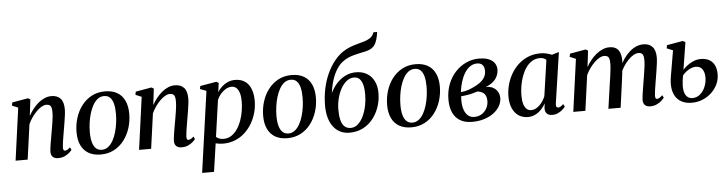

<svg xmlns="http://www.w3.org/2000/svg" viewBox="-58 -1159 6489 1711"><g transform="rotate(-5 3186.5 -304.0)"><path d="M203.5 -386.5Q221 -418.5 243.8 -447.2Q266.5 -476 293 -498.2Q319.5 -520.5 349 -533Q378.5 -545.5 410 -545.5Q462 -545.5 490.8 -515Q519.5 -484.5 519.5 -418Q519.5 -397.5 515.8 -367.5Q512 -337.5 506.5 -304.5Q501 -271.5 496 -241.5Q491.5 -214 486.2 -184Q481 -154 477.2 -126.8Q473.5 -99.5 472.5 -80.5Q472.5 -64 476.8 -57.2Q481 -50.5 488.5 -50.5Q498 -50.5 509.5 -56.2Q521 -62 535.5 -76.5L547 -53Q540 -42.5 523 -27.5Q506 -12.5 481 -1Q456 10.5 423 10.5Q401.5 10.5 387 3Q372.5 -4.5 365.2 -18.5Q358 -32.5 358.5 -53Q359 -65.5 361.2 -85Q363.5 -104.5 367.5 -127.8Q371.5 -151 375.8 -175.8Q380 -200.5 384 -223.5Q388 -246.5 392.2 -271Q396.5 -295.5 400 -319.5Q403.5 -343.5 405.8 -365Q408 -386.5 407.5 -404Q407.5 -429.5 402.8 -444.5Q398 -459.5 387 -466Q376 -472.5 358 -472.5Q338.5 -472.5 315.8 -459.5Q293 -446.5 270.5 -424Q248 -401.5 228 -373Q208 -344.5 194 -313.5L150.5 0H42.5L107 -469L53 -491.5L58.5 -519.5L201 -544.5L221 -532.5Z M888.5 -546Q954 -546 998.2 -520.2Q1042.5 -494.5 1065.2 -445.8Q1088 -397 1088 -328Q1088 -262.5 1068.8 -201.5Q1049.5 -140.5 1013 -92.5Q976.5 -44.5 923.8 -16.5Q871 11.5 804.5 11.5Q739.5 11.5 695.2 -14.2Q651 -40 628.2 -88.5Q605.5 -137 605.5 -204.5Q605.5 -271.5 624.8 -333Q644 -394.5 681 -442.5Q718 -490.5 770.2 -518.2Q822.5 -546 888.5 -546ZM878 -505Q845.5 -505 820.5 -485.8Q795.5 -466.5 777.2 -434Q759 -401.5 747 -361.2Q735 -321 729.2 -278Q723.5 -235 723.5 -195Q723.5 -139 734.5 -102.2Q745.5 -65.5 766.2 -47.5Q787 -29.5 817 -29.5Q848.5 -29.5 873.5 -48.8Q898.5 -68 916.8 -100.2Q935 -132.5 946.8 -172.8Q958.5 -213 964.2 -255.8Q970 -298.5 970 -338.5Q970 -391 960.5 -428.2Q951 -465.5 930.8 -485.2Q910.5 -505 878 -505Z M1308 -386.5Q1325.5 -418.5 1348.2 -447.2Q1371 -476 1397.5 -498.2Q1424 -520.5 1453.5 -533Q1483 -545.5 1514.5 -545.5Q1566.5 -545.5 1595.2 -515Q1624 -484.5 1624 -418Q1624 -397.5 1620.2 -367.5Q1616.5 -337.5 1611 -304.5Q1605.5 -271.5 1600.5 -241.5Q1596 -214 1590.8 -184Q1585.5 -154 1581.8 -126.8Q1578 -99.5 1577 -80.5Q1577 -64 1581.2 -57.2Q1585.5 -50.5 1593 -50.5Q1602.5 -50.5 1614 -56.2Q1625.5 -62 1640 -76.5L1651.5 -53Q1644.5 -42.5 1627.5 -27.5Q1610.5 -12.5 1585.5 -1Q1560.5 10.5 1527.5 10.5Q1506 10.5 1491.5 3Q1477 -4.5 1469.8 -18.5Q1462.5 -32.5 1463 -53Q1463.5 -65.5 1465.8 -85Q1468 -104.5 1472 -127.8Q1476 -151 1480.2 -175.8Q1484.5 -200.5 1488.5 -223.5Q1492.5 -246.5 1496.8 -271Q1501 -295.5 1504.5 -319.5Q1508 -343.5 1510.2 -365Q1512.5 -386.5 1512 -404Q1512 -429.5 1507.2 -444.5Q1502.5 -459.5 1491.5 -466Q1480.5 -472.5 1462.5 -472.5Q1443 -472.5 1420.2 -459.5Q1397.5 -446.5 1375 -424Q1352.5 -401.5 1332.5 -373Q1312.5 -344.5 1298.5 -313.5L1255 0H1147L1211.5 -469L1157.5 -491.5L1163 -519.5L1305.5 -544.5L1325.5 -532.5Z M1689 253.5 1791 -471.5 1735 -493 1740 -519.5 1886 -544.5 1906 -532.5 1895 -451Q1911 -477.5 1935 -499.2Q1959 -521 1988.8 -533.8Q2018.5 -546.5 2052 -546.5Q2105 -546.5 2140.5 -522.2Q2176 -498 2194 -453Q2212 -408 2212 -345.5Q2212 -294 2198.5 -243Q2185 -192 2158.5 -146.5Q2132 -101 2093.8 -65.5Q2055.5 -30 2006 -10Q1956.5 10 1897 10Q1881 10 1864.2 7.5Q1847.5 5 1832 1.5L1795.5 253.5ZM1840 -56Q1851 -45 1867.5 -38.5Q1884 -32 1906 -32Q1944.5 -32 1975 -51.5Q2005.5 -71 2028.2 -103.8Q2051 -136.5 2066 -177.8Q2081 -219 2088.5 -263.8Q2096 -308.5 2096 -350.5Q2096 -393.5 2087 -424.5Q2078 -455.5 2060.5 -472Q2043 -488.5 2017 -488.5Q1990 -488.5 1964.2 -473.2Q1938.5 -458 1918 -433.8Q1897.5 -409.5 1886.5 -383Z M2558 -546Q2623.5 -546 2667.8 -520.2Q2712 -494.5 2734.8 -445.8Q2757.5 -397 2757.5 -328Q2757.5 -262.5 2738.2 -201.5Q2719 -140.5 2682.5 -92.5Q2646 -44.5 2593.2 -16.5Q2540.5 11.5 2474 11.5Q2409 11.5 2364.8 -14.2Q2320.5 -40 2297.8 -88.5Q2275 -137 2275 -204.5Q2275 -271.5 2294.2 -333Q2313.5 -394.5 2350.5 -442.5Q2387.5 -490.5 2439.8 -518.2Q2492 -546 2558 -546ZM2547.5 -505Q2515 -505 2490 -485.8Q2465 -466.5 2446.8 -434Q2428.5 -401.5 2416.5 -361.2Q2404.5 -321 2398.8 -278Q2393 -235 2393 -195Q2393 -139 2404 -102.2Q2415 -65.5 2435.8 -47.5Q2456.5 -29.5 2486.5 -29.5Q2518 -29.5 2543 -48.8Q2568 -68 2586.2 -100.2Q2604.5 -132.5 2616.2 -172.8Q2628 -213 2633.8 -255.8Q2639.5 -298.5 2639.5 -338.5Q2639.5 -391 2630 -428.2Q2620.5 -465.5 2600.2 -485.2Q2580 -505 2547.5 -505Z M3352 -862 3348 -835Q3340.5 -794.5 3328 -766.8Q3315.5 -739 3292 -722.2Q3268.5 -705.5 3226.5 -696.5Q3217 -694.5 3206 -692.2Q3195 -690 3182.5 -687.5Q3158.5 -682 3131.5 -675.2Q3104.5 -668.5 3077.2 -656.8Q3050 -645 3024.5 -625Q2996.5 -604.5 2971.8 -566.5Q2947 -528.5 2929.2 -475.2Q2911.5 -422 2902.5 -354.5Q2924.5 -401 2958.2 -438.5Q2992 -476 3036 -498.2Q3080 -520.5 3132.5 -520.5Q3188.5 -520.5 3229.8 -496Q3271 -471.5 3293.8 -426.5Q3316.5 -381.5 3316.5 -319Q3316.5 -256 3296.8 -196.8Q3277 -137.5 3240 -90.5Q3203 -43.5 3149.8 -16.2Q3096.5 11 3029 11Q2982.5 11 2946 -7.5Q2909.5 -26 2884.2 -59.8Q2859 -93.5 2845.8 -140.5Q2832.5 -187.5 2832.5 -245Q2832.5 -327 2848 -399.8Q2863.5 -472.5 2891.5 -533.2Q2919.5 -594 2956.5 -640.2Q2993.5 -686.5 3036 -715Q3070 -737.5 3104.5 -750.2Q3139 -763 3171.8 -771.5Q3204.5 -780 3232.5 -788.8Q3260.5 -797.5 3281.8 -811.5Q3303 -825.5 3314.5 -850.5L3319 -862ZM3111 -475.5Q3075 -475.5 3045 -451.8Q3015 -428 2993 -388Q2971 -348 2959 -298.8Q2947 -249.5 2947.5 -198Q2947.5 -149 2956.5 -111Q2965.5 -73 2986.8 -51.8Q3008 -30.5 3044 -30.5Q3081 -30.5 3109.5 -56.5Q3138 -82.5 3157.8 -125Q3177.5 -167.5 3187.8 -218.2Q3198 -269 3197.5 -319Q3197.5 -398 3175.5 -436.8Q3153.5 -475.5 3111 -475.5Z M3667 -546Q3732.5 -546 3776.8 -520.2Q3821 -494.5 3843.8 -445.8Q3866.5 -397 3866.5 -328Q3866.5 -262.5 3847.2 -201.5Q3828 -140.5 3791.5 -92.5Q3755 -44.5 3702.2 -16.5Q3649.5 11.5 3583 11.5Q3518 11.5 3473.8 -14.2Q3429.5 -40 3406.8 -88.5Q3384 -137 3384 -204.5Q3384 -271.5 3403.2 -333Q3422.5 -394.5 3459.5 -442.5Q3496.5 -490.5 3548.8 -518.2Q3601 -546 3667 -546ZM3656.5 -505Q3624 -505 3599 -485.8Q3574 -466.5 3555.8 -434Q3537.5 -401.5 3525.5 -361.2Q3513.5 -321 3507.8 -278Q3502 -235 3502 -195Q3502 -139 3513 -102.2Q3524 -65.5 3544.8 -47.5Q3565.5 -29.5 3595.5 -29.5Q3627 -29.5 3652 -48.8Q3677 -68 3695.2 -100.2Q3713.5 -132.5 3725.2 -172.8Q3737 -213 3742.8 -255.8Q3748.5 -298.5 3748.5 -338.5Q3748.5 -391 3739 -428.2Q3729.5 -465.5 3709.2 -485.2Q3689 -505 3656.5 -505Z M4127.5 10Q4078 10 4041.5 -4.8Q4005 -19.5 3980.8 -47.8Q3956.5 -76 3944.5 -115.8Q3932.5 -155.5 3932.5 -205Q3932.5 -281 3957 -343.8Q3981.5 -406.5 4024 -452Q4066.5 -497.5 4120.8 -522Q4175 -546.5 4234 -546.5Q4290.5 -546.5 4325 -531Q4359.5 -515.5 4375.2 -490.5Q4391 -465.5 4391 -437Q4391 -404.5 4377.8 -376Q4364.5 -347.5 4338.2 -325.2Q4312 -303 4273 -289.5Q4311.5 -290 4338.5 -275.5Q4365.5 -261 4379.8 -236.2Q4394 -211.5 4394 -181Q4394 -144 4375 -109.8Q4356 -75.5 4320.8 -48.5Q4285.5 -21.5 4236.5 -5.8Q4187.5 10 4127.5 10ZM4150 -32Q4186 -32 4214.5 -49.2Q4243 -66.5 4260 -96.5Q4277 -126.5 4277.5 -164.5Q4277.5 -192.5 4268 -211.8Q4258.5 -231 4240.5 -241.8Q4222.5 -252.5 4197 -255.5Q4188.5 -253.5 4176.5 -249.8Q4164.5 -246 4149.8 -242Q4135 -238 4118 -235Q4103 -232.5 4085.5 -229.8Q4068 -227 4048 -225.5Q4047 -216.5 4046.8 -206.8Q4046.5 -197 4046.5 -185.5Q4046.5 -142 4058 -107.2Q4069.5 -72.5 4092.5 -52.2Q4115.5 -32 4150 -32ZM4049 -262Q4070.5 -264.5 4088.8 -268.8Q4107 -273 4123.5 -279Q4140 -285 4155.5 -292.5Q4191.5 -308 4219.2 -327.5Q4247 -347 4263.2 -372.8Q4279.5 -398.5 4279.5 -432Q4279.5 -468 4263 -486.2Q4246.5 -504.5 4214.5 -504.5Q4178.5 -504.5 4150 -484Q4121.5 -463.5 4100.8 -429Q4080 -394.5 4067 -351.2Q4054 -308 4049 -262Z M4883 -88.5Q4880 -66.5 4886 -58.2Q4892 -50 4902 -50Q4911 -50 4922.2 -56.5Q4933.5 -63 4947.5 -77L4960 -53.5Q4953.5 -43.5 4937.2 -28.5Q4921 -13.5 4896.8 -1.5Q4872.5 10.5 4842 10.5Q4810.5 10.5 4793.8 -7.5Q4777 -25.5 4779 -59L4784.5 -98Q4770 -71 4746.8 -46Q4723.5 -21 4693 -5.2Q4662.5 10.5 4626 10.5Q4576.5 10.5 4541 -14Q4505.5 -38.5 4486.5 -82.8Q4467.5 -127 4467.5 -186Q4467.5 -237.5 4481 -289Q4494.5 -340.5 4520.8 -386.5Q4547 -432.5 4585.5 -468.2Q4624 -504 4674.2 -524.8Q4724.5 -545.5 4786 -545.5Q4812 -545.5 4838.8 -539.2Q4865.5 -533 4886.5 -523.5L4950 -543ZM4833 -482.5Q4824 -492 4809.8 -497.8Q4795.5 -503.5 4777 -503.5Q4737 -503.5 4706 -484.5Q4675 -465.5 4652 -432.8Q4629 -400 4613.8 -358.5Q4598.5 -317 4591 -272.5Q4583.5 -228 4583.5 -185Q4583.5 -138 4593.2 -107.8Q4603 -77.5 4620 -62.8Q4637 -48 4659.5 -48Q4679.5 -48 4698.5 -57.2Q4717.5 -66.5 4734.2 -82.5Q4751 -98.5 4764.2 -119Q4777.5 -139.5 4786.5 -161.5Z M5210 -532.5 5192.5 -386.5Q5210 -418.5 5233 -447Q5256 -475.5 5283.2 -497.8Q5310.5 -520 5340.5 -532.8Q5370.5 -545.5 5402 -545.5Q5438 -545.5 5461 -530.8Q5484 -516 5495.2 -486.5Q5506.5 -457 5506 -411.5Q5506 -405 5505 -394.5Q5504 -384 5502.8 -372Q5501.5 -360 5499.5 -347L5485 -353Q5503 -396.5 5527.2 -431.8Q5551.5 -467 5580 -492.5Q5608.5 -518 5640.2 -531.8Q5672 -545.5 5705.5 -545.5Q5756.5 -545.5 5785.8 -514.2Q5815 -483 5815 -417.5Q5815 -397.5 5811.2 -367.8Q5807.5 -338 5802.2 -305Q5797 -272 5792 -241.5Q5787.5 -214 5782.5 -184Q5777.5 -154 5773.8 -127Q5770 -100 5769 -80.5Q5769 -64 5772.8 -57.2Q5776.5 -50.5 5784.5 -50.5Q5795 -50.5 5806.5 -57Q5818 -63.5 5834 -79L5845.5 -56Q5838 -45 5821 -29.5Q5804 -14 5778.5 -1.8Q5753 10.5 5720 10.5Q5698 10.5 5683.5 3Q5669 -4.5 5662.2 -18.8Q5655.5 -33 5655.5 -53Q5656 -69.5 5660 -98Q5664 -126.5 5669.5 -159.8Q5675 -193 5680 -224.5Q5685 -255 5690.2 -287.5Q5695.5 -320 5699.2 -350.5Q5703 -381 5702.5 -404Q5702.5 -442.5 5691.5 -457.2Q5680.5 -472 5654.5 -472Q5634.5 -472 5610.5 -458.5Q5586.5 -445 5562.5 -420Q5538.5 -395 5517.2 -361.5Q5496 -328 5481 -288L5501 -357Q5499.5 -337 5497.2 -315.5Q5495 -294 5492 -272.5Q5489 -251 5486.5 -230.5L5455 0H5345.5L5377.5 -223.5Q5382.5 -254 5387 -287.2Q5391.5 -320.5 5394.8 -350.8Q5398 -381 5397.5 -403.5Q5397.5 -443 5386.5 -457.8Q5375.5 -472.5 5347.5 -472.5Q5328 -472.5 5305.5 -459.8Q5283 -447 5260.2 -425Q5237.5 -403 5217.5 -374.8Q5197.5 -346.5 5183 -315.5L5139.5 0H5031.5L5096 -469L5042 -491.5L5047.5 -519.5L5190 -544.5Z M6091.5 11Q6048 11 6012.8 -3.5Q5977.5 -18 5954 -48.5Q5930.5 -79 5922.2 -126Q5914 -173 5925 -238L5964.5 -469L5910 -491.5L5915 -519.5L6058 -544.5L6081 -532.5L6042 -288Q6056.5 -305 6081.2 -324.2Q6106 -343.5 6137.8 -357Q6169.5 -370.5 6205 -370.5Q6246 -370.5 6276.8 -354.5Q6307.5 -338.5 6324.8 -305.5Q6342 -272.5 6342 -221.5Q6342 -175.5 6322.5 -133.5Q6303 -91.5 6268.5 -59Q6234 -26.5 6188.8 -7.8Q6143.5 11 6091.5 11ZM6099.5 -30Q6139.5 -30 6169 -55Q6198.5 -80 6215 -120Q6231.5 -160 6231.5 -205Q6231.5 -248.5 6212 -277Q6192.5 -305.5 6152 -305.5Q6131.5 -305.5 6109 -295.8Q6086.5 -286 6066.5 -270.5Q6046.5 -255 6033.5 -237Q6030 -217 6027.2 -195.8Q6024.5 -174.5 6023.5 -153Q6022 -111.5 6031.2 -84.2Q6040.5 -57 6058.5 -43.5Q6076.5 -30 6099.5 -30Z"/></g></svg>

Font: Merriweather 72pt Medium
Style: Italic
Weight: 500
Italic angle: -7.8°
Version: Version 2.101